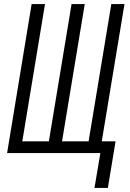

<svg xmlns="http://www.w3.org/2000/svg" viewBox="-20 -755 640 947"><path d="M446 172 475 0H15L136 -735H202L90 -58H221L333 -735H398L286 -58H417L529 -735H594L482 -58H550L512 172Z"/></svg>

Font: Iosevka Curly LtExObl
Style: Regular
Weight: 300
Width: 7
Italic angle: -9°
Monospace: yes
Designer: Belleve Invis
Foundry: Belleve Invis
Version: Version 11.1.0; ttfautohint (v1.8.3)